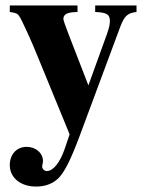

<svg xmlns="http://www.w3.org/2000/svg" viewBox="-20 -481 540 706"><path d="M482 -461H330V-437C373 -435 384 -428 384 -404C384 -392 382 -381 373 -355L305 -167L233 -353C222 -381 213 -407 213 -411C213 -426 224 -434 249 -436L265 -437V-461H16V-437C38 -434 44 -431 50 -423C59 -411 97 -327 117 -277L236 13L218 66C201 116 176 148 152 148C143 148 135 140 135 131C135 131 135 128 136 125C137 120 138 115 138 111C138 82 112 59 78 59C40 59 16 88 16 126C16 173 56 205 113 205C147 205 176 194 197 172C218 149 239 110 274 16L422 -382C438 -425 451 -433 482 -437Z"/></svg>

Font: STIXGeneral
Style: Bold
Weight: 700
Designer: MicroPress Inc., with final additions and corrections provided by Coen Hoffman, Elsevier (retired)
Version: Version 1.1.0